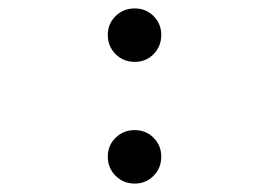

<svg xmlns="http://www.w3.org/2000/svg" viewBox="-20 -495 640 456"><path d="M236 -412Q236 -438.5 254.5 -456.8Q273 -475 300 -475Q326.5 -475 344.8 -456.8Q363 -438.5 363 -412Q363 -385 344.8 -366.5Q326.5 -348 300 -348Q273 -348 254.5 -366.5Q236 -385 236 -412ZM236 -123Q236 -149.5 254.5 -167.8Q273 -186 300 -186Q326.5 -186 344.8 -167.8Q363 -149.5 363 -123Q363 -96 344.8 -77.5Q326.5 -59 300 -59Q273 -59 254.5 -77.5Q236 -96 236 -123Z"/></svg>

Font: JuliaMono
Style: Italic
Weight: 400
Italic angle: -9°
Monospace: yes
Designer: cormullion
Foundry: corm
Version: Version 0.057; ttfautohint (v1.8.4)